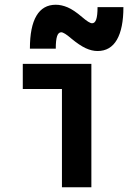

<svg xmlns="http://www.w3.org/2000/svg" viewBox="-20 -789 540 809"><path d="M241 0V-414H76V-520H365V0ZM391 -574Q367 -574 341 -586Q315 -598 280 -627Q265 -640 254.5 -646.5Q244 -653 238 -653Q226 -653 220.5 -636.5Q215 -620 215 -584H106Q106 -676 133.5 -722.5Q161 -769 215 -769Q239 -769 265 -758Q291 -747 326 -717Q341 -704 351.5 -697.5Q362 -691 368 -691Q380 -691 385.5 -707.5Q391 -724 391 -759H500Q500 -669 472.5 -621.5Q445 -574 391 -574Z"/></svg>

Font: M PLUS 1 Code SemiBold
Style: Regular
Weight: 600
Designer: Coji Morishita
Foundry: UNDERFOREST DESIGN
Version: Version 1.005